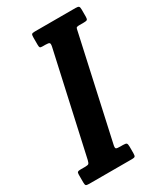

<svg xmlns="http://www.w3.org/2000/svg" viewBox="-235 -827 777 905"><g transform="rotate(-30 153.5 -375.0)"><path d="M-47 -20.5V-62Q-47 -73 -43 -76Q-39 -79 -28.5 -79H-4.5Q12 -79 16.2 -82.5Q20.5 -86 24 -100.5L145.5 -648Q148.5 -663 144.5 -667Q140.5 -671 122.5 -671H108Q96.5 -671 93.8 -674.2Q91 -677.5 91 -689V-729Q91 -742 94 -746Q97 -750 110.5 -750H333Q346 -750 350 -746.2Q354 -742.5 354 -729.5V-690.5Q354 -677.5 349.8 -674.2Q345.5 -671 332.5 -671H308.5Q292.5 -671 290.5 -666Q288.5 -661 286 -648L165 -99.5Q162 -84.5 167 -81.8Q172 -79 190 -79H203.5Q218.5 -79 222.5 -75Q226.5 -71 226.5 -56.5V-21Q226.5 -8 223.2 -4Q220 0 207.5 0H-26.5Q-40 0 -43.5 -3.5Q-47 -7 -47 -20.5Z"/></g></svg>

Font: Besley* Condensed Semi
Style: Italic
Weight: 600
Width: 3
Italic angle: -13°
Designer: Owen Earl
Foundry: indestructible type*
Version: Version 3.000; ttfautohint (v1.8.3)